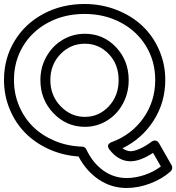

<svg xmlns="http://www.w3.org/2000/svg" viewBox="-22 -751 882 961"><path d="M-2 -351.1Q-2 -459 51 -546.1Q104 -633.3 196 -682.1Q288.1 -731 400.9 -731Q485.4 -731 560.3 -701.9Q635.3 -672.9 689 -622.8Q742.7 -572.8 773.9 -502Q805.2 -431.2 805.2 -351.1Q805.2 -238.8 747.1 -147.7Q689 -56.6 590.8 -8.8Q613.3 5.9 631.8 5.9Q649.9 5.9 678.5 -6.8Q707 -19.5 736.8 -42Q741.7 -45.4 747.6 -47.1Q753.4 -48.8 761 -46.1Q768.6 -43.5 773.9 -34.2L836.9 76.2Q841.3 83.5 839.8 92.3Q838.4 101.1 832 106.9Q788.1 145.5 729 167.7Q669.9 189.9 611.8 189.9Q535.2 189.9 472.2 147.5Q409.2 105 371.1 32.2Q292 26.9 222.9 -4.4Q153.8 -35.6 104.2 -85.9Q54.7 -136.2 26.4 -204.8Q-2 -273.4 -2 -351.1ZM47.9 -351.1Q47.9 -281.7 73.5 -220.9Q99.1 -160.2 144 -116.2Q189 -72.3 252.2 -45.9Q315.4 -19.5 388.2 -17.1Q403.8 -17.1 410.2 -2.9Q442.4 64.9 495.1 102.5Q547.9 140.1 611.8 140.1Q655.3 140.1 701.2 124.8Q747.1 109.4 783.2 82L744.1 14.2Q679.2 56.2 631.8 56.2Q571.8 56.2 526.9 -1Q520 -9.3 518.8 -16.4Q517.6 -23.4 520.5 -27.6Q523.4 -31.7 527.3 -34.7Q531.2 -37.6 534.7 -39.1L538.1 -40Q637.2 -77.1 696 -160.6Q754.9 -244.1 754.9 -351.1Q754.9 -443.8 709.5 -519.3Q664.1 -594.7 583 -637.9Q502 -681.2 400.9 -681.2Q300.3 -681.2 219.5 -638.2Q138.7 -595.2 93.3 -519.8Q47.9 -444.3 47.9 -351.1ZM180.2 -350.1Q180.2 -414.1 210.2 -467.5Q240.2 -521 291.3 -551.5Q342.3 -582 402.8 -582Q495.1 -582 558.6 -514.9Q622.1 -447.8 622.1 -350.1Q622.1 -286.1 593.3 -232.4Q564.5 -178.7 513.9 -147.5Q463.4 -116.2 402.8 -116.2Q311 -116.2 245.6 -184.3Q180.2 -252.4 180.2 -350.1ZM402.8 -166Q473.1 -166 522.5 -218.8Q571.8 -271.5 571.8 -350.1Q571.8 -428.7 522.5 -480.5Q473.1 -532.2 402.8 -532.2Q331.1 -532.2 280.5 -480Q230 -427.7 230 -350.1Q230 -272.5 281.5 -219.2Q333 -166 402.8 -166Z"/></svg>

Font: Trueno Bold Outline
Style: Regular
Weight: 700
Width: 6
Designer: Julieta Ulanovsky
Foundry: Julieta Ulanovsky
Version: Version 3.001b | FøM Fix